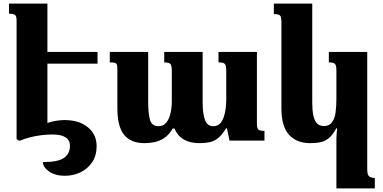

<svg xmlns="http://www.w3.org/2000/svg" viewBox="-20 -780 2127 1065"><path d="M521 -427H243V-98Q263 -105 288 -109.5Q313 -114 338 -114Q419 -114 467.5 -74Q516 -34 516 31Q516 83 491 120Q466 157 426 176Q386 195 340 195Q286 195 252 171Q218 147 218 119Q303 119 335.5 95.5Q368 72 368 29Q368 -34 271 -34Q240 -34 208.5 -30Q177 -26 147.5 -18.5Q118 -11 91 0H84L72 -9V-667Q72 -681 69 -689Q66 -697 57 -700.5Q48 -704 30 -704V-760H243V-492H521Z M1192 -492H1405V-91Q1405 -78 1408 -69.5Q1411 -61 1420 -57.5Q1429 -54 1447 -54V0H1253L1239 -68H1234Q1213 -33 1191 -15Q1169 3 1144 8.5Q1119 14 1088 14Q1055 14 1028 6Q1001 -2 980.5 -20Q960 -38 948 -67H938Q917 -31 889.5 -13.5Q862 4 834 9Q806 14 781 14Q707 14 669 -31.5Q631 -77 631 -181V-395Q631 -412 628.5 -420.5Q626 -429 617 -431.5Q608 -434 589 -434V-492H802V-212Q802 -150 812 -115Q822 -80 860 -80Q886 -80 902 -99.5Q918 -119 925.5 -150.5Q933 -182 933 -219V-388Q933 -406 930 -416Q927 -426 918 -430Q909 -434 891 -434V-492H1104V-212Q1104 -150 1117 -115Q1130 -80 1162 -80Q1191 -80 1206 -101Q1221 -122 1228 -156.5Q1235 -191 1235 -231V-388Q1235 -405 1232.5 -415Q1230 -425 1221 -429.5Q1212 -434 1192 -434Z M1846 265V-13Q1846 -26 1847.5 -40Q1849 -54 1850 -68H1845Q1825 -30 1802.5 -12.5Q1780 5 1755 9.5Q1730 14 1700 14Q1626 14 1583.5 -32Q1541 -78 1541 -179V-654Q1541 -673 1538.5 -683.5Q1536 -694 1527 -698Q1518 -702 1499 -702V-760H1712V-211Q1712 -169 1718 -140Q1724 -111 1738 -96Q1752 -81 1777 -81Q1807 -81 1822 -102Q1837 -123 1841.5 -157Q1846 -191 1846 -231V-389Q1846 -407 1843 -416.5Q1840 -426 1831 -430Q1822 -434 1804 -434V-492H2017V163Q2017 180 2021.5 189.5Q2026 199 2035.5 203Q2045 207 2059 207V265Z"/></svg>

Font: Noto Serif Armenian ExtraBold
Style: Regular
Weight: 800
Version: Version 2.007